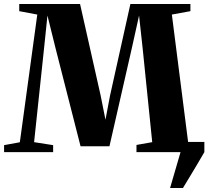

<svg xmlns="http://www.w3.org/2000/svg" viewBox="-30 -763 1044 963"><path d="M823 180 875.5 0 872.5 -51H995V0Q976.5 32 957.2 64.5Q938 97 920 126.5Q902 156 887.5 180ZM69.5 -49.5 157 -690 66.5 -707V-743H371.5L475 -283L499 -162.5L522 -284L624 -743H925V-707L832 -690L913.5 -50.5L988.5 -35V0H654.5V-36L733.5 -50L686 -515.5L667.5 -685L632 -525L519 -29.5H374L249.5 -517.5L208 -685L190.5 -516L141 -50L236.5 -35V0H-9.5V-35Z"/></svg>

Font: Merriweather 96pt ExtraBold
Style: Regular
Weight: 800
Version: Version 2.100